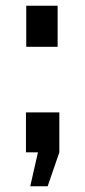

<svg xmlns="http://www.w3.org/2000/svg" viewBox="-20 -538 299 673"><path d="M72 -374V-518H182V-374ZM86 115 113 -4H71V-144H188V-4L147 115Z"/></svg>

Font: Oxford Sans
Style: Bold
Weight: 700
Designer: Matt McInerney, Pablo Impallari, Rodrigo Fuenzalida
Foundry: Matt McInerney, Pablo Impallari, Rodrigo Fuenzalida
Version: Version 3.000g; ttfautohint (v1.5) -l 8 -r 28 -G 28 -x 14 -D